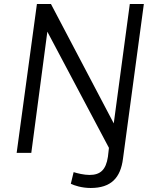

<svg xmlns="http://www.w3.org/2000/svg" viewBox="-20 -762 771 957"><path d="M627 -742 547 -147 234 -742H164L63 0H136L216 -604L523 -25L518 19C508 86 479 110 426 110C399 110 366 102 347 96L333 154C349 162 387 175 432 175C534 175 581 124 593 29L697 -742Z"/></svg>

Font: Cheyenne Sans Light
Style: Italic
Weight: 300
Italic angle: -8.13011°
Designer: The Public Sans project authors (U.S. Web Design System), Libre Franklin designed by Pablo Impallari and Rodrigo Fuenzal
Foundry: The Cheyenne Sans Project Authors
Version: Version 2.007